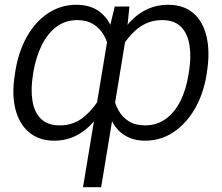

<svg xmlns="http://www.w3.org/2000/svg" viewBox="-20 -573 920 796"><path d="M324.2 203.1 431.6 -445.8 455.6 -545.9H516.6L506.3 -445.8L399.4 203.1ZM41.5 -263.2 43 -274.4Q56.2 -358.9 91.8 -421.6Q127.4 -484.4 180.2 -518.8Q232.9 -553.2 296.9 -553.2Q351.1 -553.2 387.9 -528.1Q424.8 -502.9 444.3 -455.1Q463.9 -407.2 464.4 -338.9L441.4 -203.6Q418.9 -136.7 384 -88.6Q349.1 -40.5 304 -15.1Q258.8 10.3 204.6 10.3Q141.6 10.3 100.3 -24.7Q59.1 -59.6 43.7 -121.3Q28.3 -183.1 41.5 -263.2ZM118.2 -273.9 116.7 -263.7Q106.9 -203.1 114.5 -155.3Q122.1 -107.4 149.9 -80.3Q177.7 -53.2 227.5 -53.2Q286.1 -52.7 330.3 -90.3Q374.5 -127.9 404.3 -185.5L433.1 -357.4Q428.2 -395.5 411.6 -425.3Q395 -455.1 367.4 -472.4Q339.8 -489.7 300.8 -489.7Q250.5 -489.7 213.6 -461.7Q176.8 -433.6 152.8 -385Q128.9 -336.4 118.2 -273.9ZM837.9 -273.9 836.4 -263.2Q823.2 -183.1 787.4 -121.3Q751.5 -59.6 698.7 -24.7Q646 10.3 581.5 10.3Q541 10.3 510.5 -4.4Q480 -19 459.2 -46.6Q438.5 -74.2 427.5 -113.8Q416.5 -153.3 415.5 -203.6L438.5 -338.9Q461.4 -405.8 496.1 -453.9Q530.8 -502 576.4 -527.6Q622.1 -553.2 677.2 -553.2Q741.2 -553.2 781.5 -518.6Q821.8 -483.9 836.4 -421.1Q851.1 -358.4 837.9 -273.9ZM761.2 -263.2 763.2 -273.9Q773.4 -336.9 765.6 -385.7Q757.8 -434.6 730 -462.2Q702.1 -489.7 652.3 -489.7Q592.8 -489.7 547.4 -451.7Q502 -413.6 475.6 -357.4L447.3 -185.5Q454.1 -147 470.5 -116.9Q486.8 -86.9 514.2 -70.1Q541.5 -53.2 581.1 -53.2Q630.4 -53.2 667.5 -80.3Q704.6 -107.4 728.3 -155Q752 -202.6 761.2 -263.2Z"/></svg>

Font: Inter 17pt Light
Style: Italic
Weight: 300
Italic angle: -9.3988°
Version: Version 4.001;git-66647c0bb